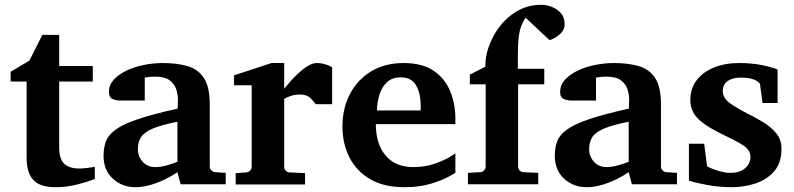

<svg xmlns="http://www.w3.org/2000/svg" viewBox="-20 -760 3274 792"><path d="M371.1 -22Q345.7 -11.2 300.5 0.5Q255.4 12.2 210.9 12.2Q144.5 12.2 117.2 -17.8Q89.8 -47.9 89.8 -110.8V-423.8H23.9V-463.9L101.1 -509.8L154.8 -616.2H224.1V-487.8H362.8V-423.8H224.1V-151.9Q224.1 -104 245.1 -84.5Q266.1 -64.9 306.2 -64.9Q323.2 -64.9 341.8 -67.4Q360.4 -69.8 371.1 -71.8Z M911.1 0H725.1L711.9 -49.8Q693.4 -36.6 664.8 -22.2Q636.2 -7.8 603.3 2.2Q570.3 12.2 538.1 12.2Q483.9 12.2 445.6 -22.9Q407.2 -58.1 407.2 -117.2Q407.2 -150.9 417 -177Q426.8 -203.1 457 -225.3Q487.3 -247.6 548.6 -268.3Q609.9 -289.1 712.9 -312Q712.9 -320.3 713.4 -331.8Q713.9 -343.3 713.9 -351.1Q713.9 -370.1 707 -391.6Q700.2 -413.1 680.2 -428.5Q660.2 -443.8 620.1 -443.8Q605 -443.8 593.8 -442.4Q582.5 -440.9 577.1 -439.9V-345.2H474.1Q459.5 -345.2 444.3 -351.8Q429.2 -358.4 429.2 -380.9Q429.2 -408.7 448.7 -430.7Q468.3 -452.6 500.7 -468.3Q533.2 -483.9 572.8 -491.9Q612.3 -500 651.9 -500Q709.5 -500 752.9 -487.5Q796.4 -475.1 820.8 -438.7Q845.2 -402.3 845.2 -330.1V-73.2Q845.2 -64 851.6 -57.4Q857.9 -50.8 867.2 -49.8L911.1 -46.9ZM711.9 -92.8V-257.8Q647.5 -245.1 612.1 -230.5Q576.7 -215.8 562.7 -195.6Q548.8 -175.3 548.8 -145Q548.8 -114.3 568.8 -92.5Q588.9 -70.8 620.1 -70.8Q643.6 -70.8 669.9 -78.4Q696.3 -85.9 711.9 -92.8Z M1350.1 -330.1H1282.2Q1275.9 -339.8 1261 -355Q1246.1 -370.1 1217.3 -370.1Q1196.3 -370.1 1178.7 -364Q1161.1 -357.9 1152.3 -352.1V-71.8Q1152.3 -63 1158.4 -56.2Q1164.6 -49.3 1174.3 -48.8L1238.3 -45.9V1H952.1V-45.9L996.1 -48.8Q1005.4 -49.8 1011.7 -56.4Q1018.1 -63 1018.1 -71.8V-408.2H945.3V-449.2L1100.1 -500H1152.3V-394Q1161.6 -405.8 1177.2 -423.6Q1192.9 -441.4 1211.9 -459Q1231 -476.6 1250.5 -488.3Q1270 -500 1287.1 -500Q1304.2 -500 1322.8 -494.4Q1341.3 -488.8 1350.1 -481.9Z M1647.5 12.2Q1562.5 12.2 1505.9 -21.5Q1449.2 -55.2 1420.9 -111.8Q1392.6 -168.5 1392.6 -237.8Q1392.6 -313.5 1423.8 -372.8Q1455.1 -432.1 1511.7 -466.1Q1568.4 -500 1644.5 -500Q1723.1 -500 1770 -467.3Q1816.9 -434.6 1837.6 -382.3Q1858.4 -330.1 1858.4 -272Q1858.4 -266.1 1858.4 -260Q1858.4 -253.9 1858.4 -248H1530.3Q1530.3 -166.5 1570.6 -118.7Q1610.8 -70.8 1684.6 -70.8Q1734.9 -70.8 1774.2 -85Q1813.5 -99.1 1835.9 -113Q1858.4 -127 1858.4 -127V-46.9Q1858.4 -46.9 1832 -32Q1805.7 -17.1 1758.3 -2.4Q1710.9 12.2 1647.5 12.2ZM1535.2 -304.2H1715.3V-326.2Q1715.3 -374 1696.5 -407.5Q1677.7 -440.9 1633.3 -440.9Q1596.7 -440.9 1575.2 -419.9Q1553.7 -398.9 1544.4 -367.4Q1535.2 -335.9 1535.2 -304.2Z M2309.1 -660.2Q2309.1 -636.7 2290.3 -619.6Q2271.5 -602.5 2247.1 -594.2L2147.9 -687Q2138.2 -672.4 2130.9 -654.3Q2123.5 -636.2 2119.9 -607.9Q2116.2 -579.6 2116.2 -534.2V-476.1H2225.1V-412.1H2117.2V-73.2Q2117.2 -64 2123.3 -57.1Q2129.4 -50.3 2139.2 -49.8L2200.2 -46.9V0H1910.2V-46.9L1960.9 -49.8Q1970.2 -50.3 1976.8 -57.1Q1983.4 -64 1983.4 -73.2V-412.1H1918V-452.1L1981.9 -484.9Q1981.9 -523.9 1993.4 -559.3Q2004.9 -594.7 2025.4 -627.9Q2055.7 -676.8 2103.8 -708.5Q2151.9 -740.2 2213.4 -740.2Q2233.4 -740.2 2255.6 -731.9Q2277.8 -723.6 2293.5 -706.1Q2309.1 -688.5 2309.1 -660.2Z M2772.5 0H2586.4L2573.2 -49.8Q2554.7 -36.6 2526.1 -22.2Q2497.6 -7.8 2464.6 2.2Q2431.6 12.2 2399.4 12.2Q2345.2 12.2 2306.9 -22.9Q2268.6 -58.1 2268.6 -117.2Q2268.6 -150.9 2278.3 -177Q2288.1 -203.1 2318.4 -225.3Q2348.6 -247.6 2409.9 -268.3Q2471.2 -289.1 2574.2 -312Q2574.2 -320.3 2574.7 -331.8Q2575.2 -343.3 2575.2 -351.1Q2575.2 -370.1 2568.4 -391.6Q2561.5 -413.1 2541.5 -428.5Q2521.5 -443.8 2481.4 -443.8Q2466.3 -443.8 2455.1 -442.4Q2443.8 -440.9 2438.5 -439.9V-345.2H2335.4Q2320.8 -345.2 2305.7 -351.8Q2290.5 -358.4 2290.5 -380.9Q2290.5 -408.7 2310.1 -430.7Q2329.6 -452.6 2362.1 -468.3Q2394.5 -483.9 2434.1 -491.9Q2473.6 -500 2513.2 -500Q2570.8 -500 2614.3 -487.5Q2657.7 -475.1 2682.1 -438.7Q2706.5 -402.3 2706.5 -330.1V-73.2Q2706.5 -64 2712.9 -57.4Q2719.2 -50.8 2728.5 -49.8L2772.5 -46.9ZM2573.2 -92.8V-257.8Q2508.8 -245.1 2473.4 -230.5Q2438 -215.8 2424.1 -195.6Q2410.2 -175.3 2410.2 -145Q2410.2 -114.3 2430.2 -92.5Q2450.2 -70.8 2481.4 -70.8Q2504.9 -70.8 2531.2 -78.4Q2557.6 -85.9 2573.2 -92.8Z M3187.5 -335H3125.5L3114.7 -415Q3093.3 -439.9 3036.6 -439.9Q3001.5 -439.9 2981.4 -425.5Q2961.4 -411.1 2961.4 -384.8Q2961.4 -355 2992.2 -333.5Q3022.9 -312 3062.5 -292Q3096.2 -275.4 3128.7 -255.6Q3161.1 -235.8 3182.4 -209.7Q3203.6 -183.6 3203.6 -146Q3203.6 -87.9 3173.3 -53.2Q3143.1 -18.6 3096.2 -3.2Q3049.3 12.2 2999.5 12.2Q2945.8 12.2 2896.7 2.9Q2847.7 -6.3 2821.8 -15.1V-167H2884.8L2896.5 -75.2Q2897.9 -72.3 2914.6 -65.4Q2931.2 -58.6 2952.4 -52.7Q2973.6 -46.9 2989.7 -46.9Q3023.9 -46.9 3042.5 -58.1Q3061 -69.3 3068.4 -84.5Q3075.7 -99.6 3075.7 -110.8Q3075.7 -141.1 3046.6 -159.9Q3017.6 -178.7 2972.2 -199.7Q2897.5 -234.9 2862.5 -267.3Q2827.6 -299.8 2827.6 -348.1Q2827.6 -394.5 2853.5 -428.7Q2879.4 -462.9 2924.8 -481.4Q2970.2 -500 3028.3 -500Q3082.5 -500 3125.2 -491Q3168 -481.9 3187.5 -473.1Z"/></svg>

Font: Charis
Style: Bold
Weight: 700
Designer: Walt Agee, Miriam Martin, Annie Olsen, Victor Gaultney, Lorna Priest, Alan Ward, Bob Hallissy, Martin Hosken, Sharon Cor
Foundry: SIL Global
Version: Version 7.000